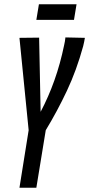

<svg xmlns="http://www.w3.org/2000/svg" viewBox="-20 -878 417 898"><path d="M71 0 114 -269 71 -701 163 -702 170 -355Q207 -425 234.5 -502.5Q262 -580 280 -667Q284 -683 286 -703L377 -701Q374 -682 369 -662Q338 -549 293 -453.5Q248 -358 194 -269L150 0ZM150 -785 162 -858H338L326 -785Z"/></svg>

Font: Georama Extra Condensed Medium
Style: Italic
Weight: 500
Width: 2
Italic angle: -9°
Designer: Jean-Baptiste Levee
Foundry: Production Type
Version: Version 1.000